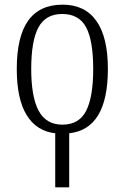

<svg xmlns="http://www.w3.org/2000/svg" viewBox="-20 -564 534 824"><path d="M217 8Q137 -1 94.5 -70Q52 -139 52 -268Q52 -407 101 -475.5Q150 -544 249 -544Q344 -544 393.5 -474.5Q443 -405 443 -268Q443 -10 277 8V240H217ZM380 -268Q380 -390 349.5 -447Q319 -504 247 -504Q176 -504 145 -446.5Q114 -389 114 -268Q114 -148 146 -88.5Q178 -29 248 -29Q319 -29 349.5 -88Q380 -147 380 -268Z"/></svg>

Font: Noto Serif NarrowLight
Style: Regular
Weight: 300
Width: 4
Designer: Monotype Design Team
Foundry: Monotype Imaging Inc.
Version: Version 1.001